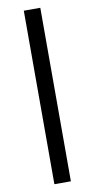

<svg xmlns="http://www.w3.org/2000/svg" viewBox="-102 -784 503 1020"><g transform="rotate(-10 149.5 -274.0)"><path d="M105 194V-742H194V194Z"/></g></svg>

Font: MOST Montserrat Medium
Style: Regular
Weight: 500
Designer: Julieta Ulanovsky
Foundry: Julieta Ulanovsky
Version: Version 8.000;March 11, 2024;FontCreator 15.0.0.2926 64-bit